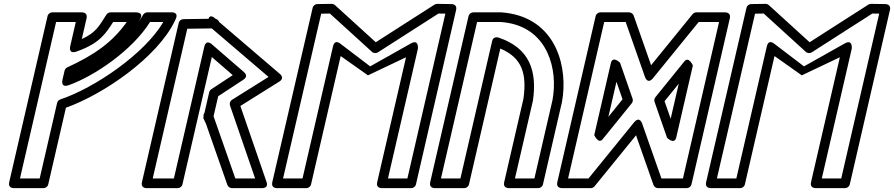

<svg xmlns="http://www.w3.org/2000/svg" viewBox="-20 -949 4628 994"><path d="M275.7 -416.1 185.4 -25H83.4L270.4 -835H372.4L343.9 -711.4C343.9 -711.4 331.2 -666.2 376.6 -682.2C496.4 -724.5 527.6 -775.6 565.8 -835H636.1C564.2 -732.9 471.3 -665.7 328.2 -600.2C320.9 -596.9 315.7 -589.3 314.3 -583.1L303.7 -537.4C303.7 -537.4 291.1 -492.1 336.4 -508.2C467.6 -554.7 665.3 -688.5 756.7 -835H825.5C729 -670.5 470.1 -493.7 292.1 -434.2C283.9 -431.4 277.6 -424.4 275.7 -416.1ZM321.3 -391.3C518.8 -461.9 795.3 -653.3 884.7 -840L889.2 -849.3C907.9 -888.8 866.6 -885 866.6 -885H742.5C735.3 -885 725.8 -880.7 721.1 -872.8L718.1 -867.8C711.2 -856.2 703.4 -844.6 694.9 -833C694.9 -833 696.5 -835.5 697.1 -836.5L703.5 -846.7C729 -887.4 682.3 -885 682.3 -885H552.2C544.3 -885 535.9 -880.8 531.3 -873.6L528.2 -868.9C491.8 -813.1 478.8 -781.9 403.4 -746.8L428.2 -854.4C434.8 -883 410 -885 403.9 -885H250.5C239.8 -885 228.8 -877.2 226.2 -865.6L27.6 -5.6C21 23 45.9 25 52 25H205.3C216.1 25 227 17.2 229.7 5.6Z M1032.3 -338 1046 -309.1 1157.1 8.3C1160.1 16.8 1169.6 25 1180.7 25H1335.9C1374.5 25 1359.5 -8.1 1359.5 -8.1L1224.4 -400.4L1425.7 -526.4C1455.7 -545.1 1430.2 -565.3 1428.7 -566.5L1114.8 -835.1C1112.9 -840.7 1106.1 -849.4 1096.3 -851.6L1094.7 -853C1065.6 -879.7 1059.5 -851.7 1059.5 -851.7L929.2 -849.9C918.9 -849.8 907.9 -842.1 905.2 -830.5L714.8 -5.6C708.2 23 733 25 739.1 25H900.1C910.9 25 921.8 17.2 924.5 5.6L1076.7 -653.6L1184.9 -560L1073.8 -486.9C1069.5 -484.1 1064.6 -478.1 1063.1 -471.7L1038.5 -364.8C1034.9 -360 1032.3 -352.3 1033.8 -344.6ZM1170.7 -403 1300.8 -25H1198.4L1086.5 -344.5C1085.9 -346.2 1085.6 -346.9 1085.6 -346.9L1109.6 -450.7L1240 -536.4C1242.3 -537.9 1268.4 -553.9 1242.6 -576.2L1078 -718.6C1078 -718.6 1047.6 -749.9 1037.3 -705.3L880.2 -25H770.6L949.5 -800.2L1076.4 -801.9C1173.8 -718.6 1272.5 -634.3 1370.3 -550.7L1181.1 -432.3C1171 -426 1167.2 -413.1 1170.7 -403Z M1885 -559 2082 -652.5 1932.7 -5.6C1926.1 23 1950.9 25 1957 25H2109C2119.8 25 2130.7 17.1 2133.4 5.6L2341.3 -897.3C2347.8 -925.2 2323.8 -927.8 2317.4 -927.9L2243.4 -929C2239.4 -929.1 2233.7 -927.7 2229.5 -925.1L1925.5 -730.3L1714.3 -922.5C1710.6 -925.9 1703.5 -929.1 1697 -929L1622.5 -927.9C1612.3 -927.7 1601.2 -920.1 1598.6 -908.5L1389.6 -5.6C1383 23 1407.9 25 1414 25H1566C1576.7 25 1587.7 17.2 1590.3 5.6L1743.7 -658.8ZM1896.4 -605.4 1743.2 -722C1743.2 -722 1713.4 -749.8 1703.7 -707.8L1546.1 -25H1445.4L1642.9 -878.2L1687.9 -878.9L1906 -680.4C1914.8 -672.5 1928.3 -672.7 1936.3 -677.9L2250.1 -878.9L2285.7 -878.4L2089.1 -25H1988.5L2143.5 -696.5C2143.5 -696.5 2150 -748.2 2106.9 -723.9Z M2363.6 -25H2262.9L2449.9 -835H2573.9C2588.2 -833.9 2600.1 -832.4 2612.6 -830.1C2816.3 -793.1 2869.6 -590.5 2840.4 -431.3L2746.6 -25H2645.9L2738.9 -427.6C2739 -428.2 2739.2 -429.2 2739.3 -429.7C2760.7 -579.9 2723 -700.8 2560.1 -754.7C2549.9 -758.1 2532.5 -756.7 2527.9 -736.6ZM2383.5 25C2394.3 25 2405.2 17.2 2407.9 5.6L2570.2 -697.6C2682.8 -650 2708.1 -568.2 2689.9 -437.8L2590.1 -5.6C2583.5 23 2608.4 25 2614.5 25H2766.5C2777.3 25 2788.2 17.2 2790.9 5.6L2889.4 -421.1C2921.4 -594.5 2864.3 -834.5 2622.6 -879.1C2608 -881.8 2592.8 -883.7 2577 -884.9C2575.9 -885 2575.6 -885 2574.8 -885H2430C2419.3 -885 2408.3 -877.2 2405.7 -865.6L2207.1 -5.6C2200.5 23 2225.4 25 2231.5 25Z M3481.3 -238.6 3567.1 -610.2C3567.1 -610.2 3545.5 -659 3523.3 -631.5L3372.9 -445.7C3367.5 -439 3366 -429.7 3368.7 -421.8L3433.3 -236C3433.3 -236 3471.6 -196.8 3481.3 -238.6ZM3452.1 -334.3 3420.5 -425.1 3494 -515.8ZM3142.3 -621.4 3056.5 -249.8C3056.5 -249.8 3078 -201 3100.3 -228.5L3250.6 -414.3C3256.1 -421 3257.6 -430.3 3254.8 -438.2L3190.2 -624C3190.2 -624 3151.9 -663.2 3142.3 -621.4ZM3171.5 -525.7 3203 -434.9 3129.6 -344.2ZM3262.1 -314.8 3026.6 -25H2921L3108 -835H3219.3L3318.4 -552.6C3318.4 -552.6 3331.2 -508.1 3361.4 -545.2L3597 -835H3702.6L3515.6 -25H3404.3L3305.1 -307.4C3305.1 -307.4 3292.3 -351.9 3262.1 -314.8ZM3272.8 -248.6 3363 8.3C3365.9 16.8 3375.5 25 3386.5 25H3535.4C3546.2 25 3557.1 17.2 3559.8 5.6L3758.4 -854.4C3765 -883 3740.1 -885 3734 -885H3585.1C3577.8 -885 3570.4 -881.6 3565.7 -875.8L3350.8 -611.4L3260.6 -868.3C3257.6 -876.8 3248.1 -885 3237 -885H3088.1C3077.3 -885 3066.4 -877.2 3063.7 -865.6L2865.2 -5.6C2858.6 23 2883.4 25 2889.6 25H3038.5C3045.8 25 3053.1 21.6 3057.9 15.8Z M4131 -559 4328 -652.5 4178.7 -5.6C4172.1 23 4196.9 25 4203 25H4355C4365.8 25 4376.7 17.1 4379.4 5.6L4587.3 -897.3C4593.8 -925.2 4569.8 -927.8 4563.4 -927.9L4489.4 -929C4485.4 -929.1 4479.7 -927.7 4475.5 -925.1L4171.5 -730.3L3960.3 -922.5C3956.6 -925.9 3949.5 -929.1 3943 -929L3868.5 -927.9C3858.3 -927.7 3847.2 -920.1 3844.6 -908.5L3635.6 -5.6C3629 23 3653.9 25 3660 25H3812C3822.7 25 3833.7 17.2 3836.3 5.6L3989.7 -658.8ZM4142.4 -605.4 3989.2 -722C3989.2 -722 3959.4 -749.8 3949.7 -707.8L3792.1 -25H3691.4L3888.9 -878.2L3933.9 -878.9L4152 -680.4C4160.8 -672.5 4174.3 -672.7 4182.3 -677.9L4496.1 -878.9L4531.7 -878.4L4335.1 -25H4234.5L4389.5 -696.5C4389.5 -696.5 4396 -748.2 4352.9 -723.9Z"/></svg>

Font: Stormning Aesir
Style: Bold
Weight: 400
Designer: Robert Jablonski, Mew Too
Foundry: Cannot Into Space Fonts
Version: Version 0.90